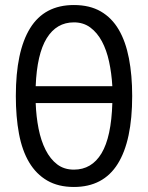

<svg xmlns="http://www.w3.org/2000/svg" viewBox="-20 -732 589 764"><path d="M43 -350Q43 -528 100 -620Q157 -712 274 -712Q337 -712 381 -686.5Q425 -661 452.5 -614Q480 -567 493 -500Q506 -433 506 -350Q506 -172 448.5 -80Q391 12 274 12Q212 12 168 -13.5Q124 -39 96 -86Q68 -133 55.5 -200Q43 -267 43 -350ZM274 -57Q345 -57 384 -122Q423 -187 427 -322H122Q124 -268 133.5 -220Q143 -172 161.5 -135.5Q180 -99 207.5 -78Q235 -57 274 -57ZM274 -643Q205 -643 166 -580Q127 -517 122 -389H427Q424 -441 414 -487Q404 -533 385.5 -567.5Q367 -602 339.5 -622.5Q312 -643 274 -643Z"/></svg>

Font: PT Sans Narrow
Style: Regular
Weight: 400
Width: 3
Designer: A.Korolkova, O.Umpeleva, V.Yefimov
Foundry: ParaType Ltd
Version: Version 2.003W OFL